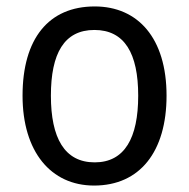

<svg xmlns="http://www.w3.org/2000/svg" viewBox="-20 -566 586 596"><path d="M497 -269C497 -448 408 -546 274 -546C131 -546 50 -446 50 -269C50 -95 138 10 272 10C414 10 497 -95 497 -269ZM138 -269C138 -400 179 -473 273 -473C367 -473 409 -400 409 -269C409 -138 367 -62 274 -62C180 -62 138 -138 138 -269Z"/></svg>

Font: Noto Sans Bengali SemiCondensed
Style: Regular
Weight: 400
Width: 4
Designer: Jelle Bosma - Monotype Design Team
Foundry: Monotype Imaging Inc.
Version: Version 2.003